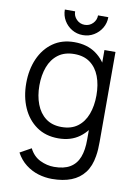

<svg xmlns="http://www.w3.org/2000/svg" viewBox="-104 -800 801 1122"><g transform="rotate(10 296.0 -239.0)"><path d="M316.5 -604Q280.5 -604 251.2 -621.5Q222 -639 204.8 -668.2Q187.5 -697.5 187.5 -733H248.5Q248.5 -705 268.5 -685Q288.5 -665 316.5 -665Q345 -665 364.8 -685Q384.5 -705 384.5 -733H445.5Q445.5 -697.5 428 -668.2Q410.5 -639 381.2 -621.5Q352 -604 316.5 -604ZM284.5 255Q243 255 202.8 242.8Q162.5 230.5 128.5 204.2Q94.5 178 71.5 136L138 99Q160.5 144 201.2 163.8Q242 183.5 284.5 183.5Q343 183.5 379.2 161.8Q415.5 140 432 97.5Q448.5 55 448 -8.5V-152.5H456.5V-540H522V-7.5Q522 15.5 520.8 36.8Q519.5 58 516 78.5Q506.5 139 476.8 178Q447 217 398.8 236Q350.5 255 284.5 255ZM279.5 15Q204 15 150.5 -22.8Q97 -60.5 68.5 -125Q40 -189.5 40 -270.5Q40 -351 68.2 -415.5Q96.5 -480 149.5 -517.5Q202.5 -555 276.5 -555Q352.5 -555 404.5 -518Q456.5 -481 483.2 -416.8Q510 -352.5 510 -270.5Q510 -190 483.5 -125.2Q457 -60.5 405.5 -22.8Q354 15 279.5 15ZM287 -53.5Q344.5 -53.5 382 -81.5Q419.5 -109.5 438 -158.8Q456.5 -208 456.5 -270.5Q456.5 -334 438 -382.8Q419.5 -431.5 382.2 -459Q345 -486.5 288.5 -486.5Q230.5 -486.5 192.5 -458Q154.5 -429.5 136.2 -380.5Q118 -331.5 118 -270.5Q118 -209 136.8 -159.8Q155.5 -110.5 193 -82Q230.5 -53.5 287 -53.5Z"/></g></svg>

Font: Manrope ExtraLight
Style: Regular
Weight: 400
Version: Version 4.504